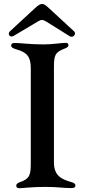

<svg xmlns="http://www.w3.org/2000/svg" viewBox="-20 -954 432 980"><path d="M78.1 6.7C95.5 6.7 140.3 0 210.2 0C277 0 299.7 6 344.8 6C360.8 6 365.1 -0.4 365.1 -7.1C365.1 -14.6 359.7 -20.6 343.4 -24.9C298.7 -37.6 255.3 -54.3 255.3 -124.3V-607.6C255.3 -672.9 260.3 -687.5 311.8 -706.7C324.2 -711.6 329.5 -716.6 329.5 -723.7C329.5 -730.8 324.6 -735.4 315 -735.4C294.7 -735.4 250 -727.3 202.8 -727.3C130.3 -727.3 88.1 -734.7 54 -734.7C41.9 -734.7 36.9 -729.4 36.9 -721.6C36.9 -713.4 43 -708.1 62.5 -702.4C116.5 -687.5 137.1 -665.5 137.1 -606.5V-119.3C137.1 -60.4 131 -40.8 80.6 -23.8C67.8 -19.2 62.9 -13.8 62.9 -6C62.9 1.4 67.8 6.7 78.1 6.7ZM30.5 -794C16.3 -780.9 30.5 -759.2 50.1 -771L175.8 -845.9C189.6 -854.4 199.6 -854 213.4 -845.5L335.2 -769.5C353.7 -757.8 371.8 -781.2 358 -794L228.7 -913.4C201 -939.3 190.7 -941.8 159.8 -913.4Z"/></svg>

Font: Margiela Serif Medium
Style: Regular
Weight: 500
Designer: Andreas Faust, Stefan Endress
Version: Version 1.002;FEAKit 1.0